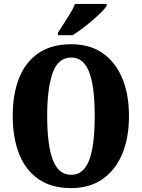

<svg xmlns="http://www.w3.org/2000/svg" viewBox="-20 -951 724 981"><path d="M343 10Q243 10 176.5 -36Q110 -82 77.5 -165Q45 -248 45 -359Q45 -470 77.5 -552Q110 -634 176.5 -679.5Q243 -725 344 -725Q439 -725 504.5 -679.5Q570 -634 604.5 -551.5Q639 -469 639 -358Q639 -247 604.5 -164.5Q570 -82 504 -36Q438 10 343 10ZM343 -58Q388 -58 414.5 -93.5Q441 -129 452.5 -196.5Q464 -264 464 -358Q464 -453 452.5 -519.5Q441 -586 414.5 -621.5Q388 -657 344 -657Q277 -657 249 -578.5Q221 -500 221 -358Q221 -264 233 -196.5Q245 -129 272 -93.5Q299 -58 343 -58ZM276 -784Q289 -805 306 -830.5Q323 -856 339 -882.5Q355 -909 363 -931H525V-921Q517 -908 497.5 -888.5Q478 -869 452.5 -847Q427 -825 400 -805Q373 -785 351 -771H276Z"/></svg>

Font: Noto Serif Khmer ExtraCondensed Black
Style: Regular
Weight: 900
Width: 2
Designer: Danh Hong and the Monotype Design Team
Foundry: Monotype Imaging Inc.
Version: Version 2.004